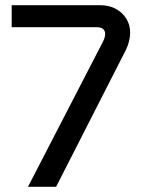

<svg xmlns="http://www.w3.org/2000/svg" viewBox="-20 -720 563 740"><path d="M87.8 0 376 -557.8Q385.4 -575.8 385.4 -589.6Q385.4 -600.8 377.6 -608Q369.8 -615.2 352 -615.2H25V-700H365.2Q401 -700 426.9 -685.6Q452.8 -671.2 467.2 -647.5Q481.6 -623.8 481.6 -594.8Q481.6 -577.6 477.2 -560.5Q472.8 -543.4 465.6 -528.4L196.2 0Z"/></svg>

Font: MuseoModerno Thin
Style: Regular
Weight: 100
Designer: Pablo Cosgaya, Héctor Gatti, Marcela Romero, and the Authors of The MuseoModerno Project.
Foundry: Omnibus-Type Team
Version: Version 1.003